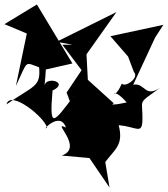

<svg xmlns="http://www.w3.org/2000/svg" viewBox="-68 -783 751 859"><path d="M389 -277 441 -321 325 -426 319 -540 453 -729 185 -596 256 -583H211L297 -469L230 -369C283 -228 238 -336 264 -356C167 -226 153 -208 167 -378C245 -415 136 -444 131 -399C144 -523 135 -522 119 -468L256 -499L97 -763L-48 -675L52 -633L3 -398C59 -517 40 -505 107 -482C115 -393 83 -401 -39 -316C-22 -384 135 -255 142 -212C112 -190 201 -291 227 -212C157 -248 311 -123 208 -87L332 -76L422 56L403 -58C445 -115 486 -133 463 -223C541 -216 565 -182 569 -239C573 -351 537 -308 663 -401C577 -334 585 -415 528 -404L626 -615L663 -672L426 -621L505 -530L531 -461C557 -435 492 -390 477 -409C431 -302 417 -438 525 -292C510 -370 477 -274 333 -340Z"/></svg>

Font: Asimov Silicon
Style: Regular
Weight: 400
Designer: Google
Version: Version 2.000980; 2014